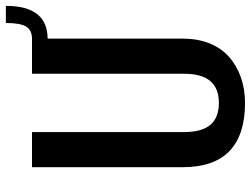

<svg xmlns="http://www.w3.org/2000/svg" viewBox="-118 -708 836 639"><g transform="rotate(-90 299.5 -389.0)"><path d="M276 9Q170 9 116 -42.5Q62 -94 62 -200V-700H179V-193Q179 -135 203 -106.5Q227 -78 276 -78Q373 -78 373 -193V-700H490V-200Q490 -149 474.5 -110Q459 -71 430 -45Q401 -19 361.5 -5Q322 9 276 9ZM489 -700Q518 -700 530 -719.5Q542 -739 542 -787H599Q599 -648 489 -648Z"/></g></svg>

Font: Pathway Extreme Condensed SemiBold
Style: Regular
Weight: 600
Width: 3
Version: Version 1.001;gftools[0.9.26]